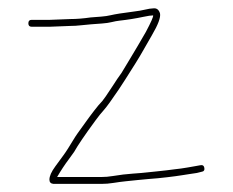

<svg xmlns="http://www.w3.org/2000/svg" viewBox="-20 -499 574 474"><path d="M154 -435C162 -435 170.3 -435.5 179 -436.5C187.7 -437.5 196.3 -438.3 205 -439L232 -441C241.3 -441.7 249.3 -442.8 256 -444.5C262.7 -446.2 269 -447.3 275 -448C295.8 -450.3 315.5 -453.5 334.3 -457.5C345.2 -459.8 353.1 -461 358 -461C359 -458.1 353 -444.5 340 -420C333.3 -408.7 326.8 -397.5 320.5 -386.5C314.2 -375.5 307.5 -364.3 300.5 -353C293.5 -341.7 286.7 -330.3 280 -319C272.7 -309 265.7 -298.7 259 -288L241 -261C235.7 -253 229.7 -245.7 223 -239C210.1 -223.3 193.1 -200.5 172 -170.5C168 -164.8 164 -158.7 160 -152C156 -145.3 152 -138.8 148 -132.5C144 -126.2 140.2 -120.5 136.5 -115.5C132.8 -110.5 126.2 -101.4 116.5 -88.2C106.8 -75 102 -64.1 102 -55.5C102 -49.2 105.3 -45.7 112 -45H230C240 -45 250.2 -45.8 260.5 -47.5C270.8 -49.2 280.8 -50.5 290.5 -51.5L319.5 -54.5C329.2 -55.5 338 -56.3 346 -57L370 -59C378 -59.7 385.7 -60.5 393 -61.5C400.3 -62.5 407 -63.3 413 -64C419 -64.7 424.7 -65.5 430 -66.5C435.3 -67.5 440.7 -68.3 446 -69C451.3 -69.7 458 -70.7 466 -72L478 -75C483.3 -75.7 485.5 -78.8 484.5 -84.5C483.5 -90.2 480 -92.3 474 -91L463 -89C455 -87.7 448.3 -86.5 443 -85.5C437.7 -84.5 432.3 -83.7 427 -83C421.7 -82.3 416.2 -81.7 410.5 -81C404.8 -80.3 398.3 -79.5 391 -78.5C383.7 -77.5 376 -76.7 368 -76C360 -75.3 352 -74.5 344 -73.5C336 -72.5 324.1 -71.5 308.3 -70.4C292.6 -69.3 276.1 -67.4 259 -64.5C249 -62.8 239.3 -62 230 -62H121C130.3 -78 140 -92.7 150 -106C154 -111.3 158.3 -117.3 163 -124C171.8 -139.8 189.4 -165.8 216 -202C223.3 -212 230.2 -220.6 236.7 -227.7C243.2 -234.9 255.4 -251.8 273.4 -278.4C280.3 -288.6 294.2 -310.3 315 -343.5C322.3 -355.2 329.2 -366.7 335.5 -378C341.8 -389.3 348.3 -400.7 355 -412C370.5 -438.3 377.1 -456.3 375 -466C372.3 -474.7 367.3 -478.8 360 -478.5C352.7 -478.2 345.5 -477.1 338.4 -475.3C331.3 -473.5 320.9 -471.7 307 -470C282 -466.9 264.2 -464 253.5 -461.5C246.5 -459.8 238.7 -458.7 230 -458L204 -456C185.3 -453.3 168.7 -452 154 -452L103 -450H58C52.7 -450 50 -447.2 50 -441.5C50 -435.8 52.7 -433 58 -433H103Z"/></svg>

Font: Proton
Style: Bk
Weight: 500
Version: Version 1.017